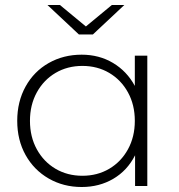

<svg xmlns="http://www.w3.org/2000/svg" viewBox="-20 -745 715 769"><path d="M570 -522V0H521V-123Q490 -62 434 -29Q378 4 307 4Q234 4 175 -30Q116 -64 82.5 -124Q49 -184 49 -261Q49 -338 82.5 -398.5Q116 -459 175 -492.5Q234 -526 307 -526Q377 -526 432.5 -493Q488 -460 520 -401V-522ZM520 -261Q520 -325 492.5 -375Q465 -425 417.5 -453Q370 -481 310 -481Q250 -481 202.5 -453Q155 -425 127.5 -375Q100 -325 100 -261Q100 -197 127.5 -147Q155 -97 202.5 -69Q250 -41 310 -41Q370 -41 417.5 -69Q465 -97 492.5 -147Q520 -197 520 -261ZM478 -725 352 -607H296L170 -725H220L324 -639L428 -725Z"/></svg>

Font: Montserrat Alternates Light
Style: Regular
Weight: 300
Designer: Julieta Ulanovsky
Foundry: Julieta Ulanovsky
Version: Version 7.200